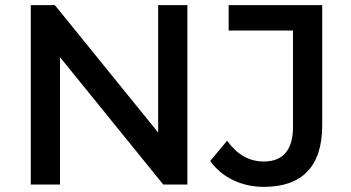

<svg xmlns="http://www.w3.org/2000/svg" viewBox="-20 -720 1371 749"><path d="M214 -497 617 0H711V-700H597V-203L194 -700H100V0H214ZM1009 9C1158 9 1237 -70 1237 -231V-700H872V-601H1123V-225C1123 -135 1084 -90 1009 -90C951 -90 904 -118 866 -171L800 -92C846 -27 924 9 1009 9Z"/></svg>

Font: Montserrat-Alt1 SemBd
Style: Regular
Weight: 600
Designer: Differentunic
Foundry: Differentunic
Version: Version 7.222